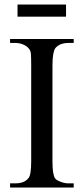

<svg xmlns="http://www.w3.org/2000/svg" viewBox="-20 -836 373 856"><path d="M308.6 0H24.9V-18.6H48.8Q88.9 -18.6 107.4 -42.5Q119.1 -56.6 119.1 -117.7V-545.4Q119.1 -579.6 117.9 -595.2Q116.7 -610.8 108.4 -619.6Q99.1 -631.3 82.5 -637.9Q65.9 -644.5 48.8 -644.5H24.9V-662.1H308.6V-644.5H284.7Q245.6 -644.5 226.1 -620.6Q220.7 -612.3 217.3 -593.8Q213.9 -575.2 213.9 -545.4V-117.7Q213.9 -85.4 216.8 -67.9Q219.7 -50.3 225.1 -41.5Q230 -33.7 248.8 -26.1Q267.6 -18.6 284.7 -18.6H308.6ZM274.4 -761.7H58.1V-815.9H274.4Z"/></svg>

Font: BabelStone Roman
Style: Regular
Weight: 400
Designer: Walt Agee, Victor Gaultney, Peter Martin, Debbi Hosken, Becca Hirsbrunner (SIL); Andrew West (BabelStone)
Foundry: BabelStone
Version: Version 16.000